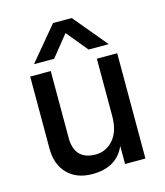

<svg xmlns="http://www.w3.org/2000/svg" viewBox="-109 -803 769 893"><g transform="rotate(-15 275.5 -357.0)"><path d="M192 -558H95L230 -720H320L455 -558H358L274 -660ZM482 0H384V-87Q344 6 226 6Q151 6 107 -38.5Q63 -83 63 -161V-507H162V-185Q162 -133 187.5 -105.5Q213 -78 264 -78Q315 -78 349.5 -118Q384 -158 384 -231V-507H482Z"/></g></svg>

Font: Hind Jalandhar Medium
Style: Regular
Weight: 500
Designer: Namrata Goyal
Foundry: Indian Type Foundry
Version: Version 0.702;PS 1.0;hotconv 1.0.81;makeotf.lib2.5.63406